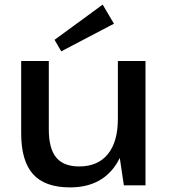

<svg xmlns="http://www.w3.org/2000/svg" viewBox="-20 -805 732 834"><path d="M192 -243Q192 -160 224 -121Q256 -82 324 -82Q405 -82 448.5 -135.5Q492 -189 492 -289L535 -359V-299Q535 -151 470 -71Q405 9 284 9Q175 9 123.5 -48.5Q72 -106 72 -226V-540H192ZM612 0H518L492 -175V-540H612ZM475 -702 246 -582 217 -632 426 -785Z"/></svg>

Font: Pathway Extreme 72pt SemiBold
Style: Regular
Weight: 600
Designer: Eduardo Rodriguez Tunni
Foundry: Eduardo Rodriguez Tunni
Version: Version 1.001;gftools[0.9.26]